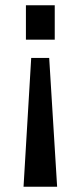

<svg xmlns="http://www.w3.org/2000/svg" viewBox="-20 -546 304 726"><path d="M69 160 98 -327H166L196 160ZM78 -396V-526H187V-396Z"/></svg>

Font: Archivo SemiBold Condensed
Style: Regular
Weight: 600
Width: 3
Version: Version 2.001